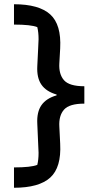

<svg xmlns="http://www.w3.org/2000/svg" viewBox="-20 -764 474 906"><path d="M46 26Q126 26 156 14Q162 -10 162 -43Q162 -54 160 -88L156 -180Q153 -235 175.5 -267.5Q198 -300 247 -314V-318Q198 -332 175.5 -364.5Q153 -397 156 -452L160 -534Q162 -568 162 -579Q162 -612 156 -636Q126 -648 46 -648V-744Q164 -744 217 -696Q270 -648 264 -536L260 -465Q257 -414 282 -385.5Q307 -357 378 -357V-275Q307 -275 282 -246.5Q257 -218 260 -167L264 -86Q270 26 217 74Q164 122 46 122Z"/></svg>

Font: Athiti SemiBold
Style: Regular
Weight: 600
Designer: CadsonDemak Team
Foundry: CadsonDemak
Version: Version 1.032